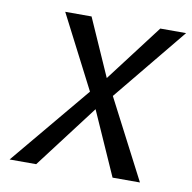

<svg xmlns="http://www.w3.org/2000/svg" viewBox="-69 -649 719 718"><g transform="rotate(10 290.5 -290.0)"><path d="M13 0H114L297 -241L404 0H508L352 -301L581 -580H483L318 -363L222 -580H122L265 -302Z"/></g></svg>

Font: Charger Sport
Style: SeBdNrwObl
Weight: 600
Designer: Jasper
Foundry: Cannot Into Space Fonts
Version: Version 1.1